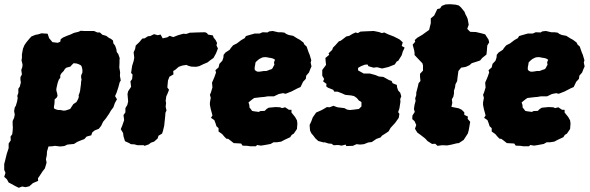

<svg xmlns="http://www.w3.org/2000/svg" viewBox="-56 -669 2801 911"><path d="M33 222 15 213 -5 202 -15 197 -23 182 -36 170 -30 151 -36 137V109L-32 94L-25 65L-22 55L-15 34V21V12L-5 -3L-6 -21L2 -32L4 -48L5 -64L4 -78V-95L11 -110L14 -125L11 -142L14 -159L19 -167L25 -187L28 -204L26 -214L31 -228V-248L38 -258L43 -278L41 -290V-303L48 -316L45 -337L50 -351L51 -363L46 -383L48 -394V-411L53 -438L60 -455L69 -468L83 -485L93 -496L113 -504L125 -506L141 -511L170 -509L177 -488L193 -469L218 -466L230 -471L232 -483L243 -491L264 -500L278 -505L295 -513L316 -518L327 -523L343 -522H380H390L406 -515H418L430 -504L448 -499L461 -489L470 -485L480 -477L482 -463L490 -453L496 -436L498 -422L505 -413L512 -393L511 -384V-370L510 -349L514 -326L513 -309L517 -287L512 -279L505 -253L497 -229L490 -213L499 -198L489 -180L482 -160L470 -144L462 -130L447 -108L433 -91L424 -72L413 -58L393 -50L382 -41L377 -27L355 -21L344 -9L328 -3L311 4L295 14L264 17L249 24L229 26L205 23L192 25L174 26L167 50L166 68L162 86L165 103L157 130L146 144L133 164L124 177L125 189L100 200L83 215L65 219L49 216ZM246 -144 256 -145 277 -152 284 -163 292 -175 307 -185 315 -200 318 -210 317 -217 321 -227 324 -238 326 -254 328 -268 329 -283 331 -291 329 -300V-311L335 -325V-338L332 -352L328 -359L316 -365L306 -368L293 -369L284 -360L278 -353L267 -350L259 -348L252 -342L246 -332L236 -322L230 -312V-300L223 -291L218 -277L215 -265L212 -251L211 -243L213 -233L215 -227L217 -214L213 -206L203 -197V-187L202 -174L200 -164V-155L209 -150L220 -147H230Z M596 20 582 16 565 15 557 10 537 1 530 -22 528 -38 517 -56 524 -73 533 -99 530 -123 539 -136V-156L548 -171L552 -187L549 -223L552 -236L566 -257L563 -283L571 -294L573 -315L566 -323L571 -357L578 -379L581 -395L578 -421L585 -436L588 -453L605 -469L619 -486L630 -487L646 -497L657 -498L675 -507L692 -502L706 -505L716 -487L738 -492L749 -499L766 -493L789 -502L814 -509L828 -508L845 -514H853L876 -515L917 -516L926 -512L931 -505L954 -501L958 -490L967 -479L974 -465L971 -454L978 -439L969 -416L957 -394L940 -382L929 -373L910 -365L889 -355L874 -352L851 -353L837 -357L829 -361L809 -358L792 -352L777 -339L766 -332L767 -316L748 -305L741 -287L738 -254L746 -243L739 -225L733 -212L730 -190L732 -181L730 -162L734 -145L729 -134L728 -120L726 -100L723 -72L717 -47L713 -35L696 -25L692 -12L675 3L660 8L650 16L630 23L626 20Z M1131 25 1118 23 1095 22 1088 12 1071 11 1053 10 1039 -1 1027 -10 1018 -11 1009 -20 998 -33 981 -45V-61L971 -70L967 -83L961 -99L945 -110L952 -121L949 -133L944 -151L940 -171V-183L944 -205L940 -219L945 -231L952 -254L950 -277L957 -293L962 -305L969 -325L966 -336L981 -349L985 -366L999 -381L1004 -396L1005 -409L1014 -420L1034 -433L1039 -441L1050 -454L1068 -463L1089 -479L1105 -488L1111 -498L1128 -503L1153 -510H1176L1190 -516L1213 -515L1221 -520L1238 -522L1264 -516H1279L1294 -514L1302 -508L1314 -503L1335 -499L1354 -487L1367 -480L1384 -467L1388 -458L1399 -448L1404 -433L1409 -419L1413 -410L1421 -383L1418 -372L1422 -354L1417 -343L1410 -325L1397 -310L1395 -295L1382 -281L1370 -256L1356 -250L1327 -235L1299 -224L1287 -227L1267 -223L1244 -212H1228H1215L1197 -209L1184 -208L1150 -204L1139 -196L1123 -183L1127 -171L1128 -158L1133 -153L1140 -143L1149 -141L1172 -138L1179 -142L1200 -143L1209 -152L1219 -158L1251 -161L1273 -160L1282 -156L1297 -160L1315 -148H1327V-135L1344 -114L1353 -98L1355 -83L1353 -57L1338 -35L1328 -29L1321 -18L1295 -6L1278 3L1258 6H1242L1228 14L1201 19L1182 22L1164 19L1158 25ZM1166 -329H1175L1183 -330L1189 -331L1195 -332H1207L1216 -335L1223 -338L1231 -340L1237 -345L1241 -353L1246 -362L1244 -372L1246 -379L1249 -385L1244 -389L1237 -392L1229 -394L1221 -395L1212 -397L1204 -398L1191 -397L1184 -394L1174 -389L1168 -384L1162 -379L1156 -372L1155 -363L1153 -354L1152 -345L1153 -337L1159 -332Z M1454 0 1440 -13 1432 -24 1421 -37 1415 -50 1413 -76 1421 -93 1428 -112 1444 -135 1469 -146 1480 -152 1495 -161 1508 -160 1526 -167 1545 -160 1578 -156 1591 -149 1604 -147 1624 -149 1647 -152 1659 -164V-185L1647 -192L1637 -204L1624 -213L1611 -216L1582 -219L1567 -226L1546 -234H1530L1525 -243L1500 -253L1492 -259L1493 -271L1477 -283L1482 -294L1473 -310V-337L1491 -361L1489 -380L1488 -394L1506 -409L1503 -416L1520 -432L1524 -443L1535 -454L1552 -473L1561 -476L1573 -485L1587 -496L1601 -499L1616 -508L1631 -515L1642 -512L1654 -519L1670 -520L1717 -522L1742 -517L1756 -512L1767 -515L1786 -506L1812 -496L1832 -486L1841 -481L1855 -468L1850 -451L1864 -443L1855 -424L1850 -407L1842 -394L1833 -380L1827 -378L1817 -363L1797 -355L1787 -351L1757 -344L1733 -350L1716 -348L1692 -355L1688 -363L1675 -362L1657 -355L1643 -347V-335L1661 -325L1670 -320H1699L1725 -313L1742 -306L1763 -304L1790 -289L1802 -285L1807 -274L1827 -266L1828 -255L1833 -240L1843 -229L1848 -212L1843 -199L1844 -186L1839 -154L1833 -137L1839 -129L1836 -110L1819 -86L1797 -62L1788 -46L1778 -39L1756 -25L1750 -17L1730 -10L1708 5L1691 7L1671 15L1652 17L1636 15L1618 23L1587 24L1584 17L1565 22L1549 19L1527 20L1517 13L1503 12L1484 6L1480 7Z M2020 23 2009 13 1994 14 1972 0 1966 -7 1960 -13 1938 -30 1924 -40 1913 -58 1919 -76 1911 -94 1900 -104 1901 -121 1912 -138 1908 -152 1911 -172 1916 -190 1914 -202 1919 -218V-229L1927 -260L1930 -274L1939 -285L1937 -304V-319L1951 -334V-359L1948 -369L1924 -394L1911 -408V-419L1909 -431L1902 -457L1914 -471L1912 -479L1924 -490L1948 -504L1963 -515L1980 -527L1988 -559V-582L2004 -595L2019 -626L2032 -629L2040 -641L2058 -648L2080 -649L2105 -647L2121 -643L2132 -633L2148 -613L2153 -600L2158 -591L2163 -579L2168 -552L2161 -532L2175 -518L2202 -517L2228 -511L2246 -506L2251 -498L2262 -481L2265 -468L2256 -453L2254 -427L2252 -410L2232 -394L2222 -382L2207 -377L2182 -369L2172 -360L2155 -352L2145 -350L2132 -348L2119 -332L2115 -302L2113 -284L2105 -269L2103 -254L2098 -239V-225L2095 -210L2088 -198L2090 -181L2086 -162L2121 -155L2135 -148L2147 -136V-124L2164 -116L2163 -105L2175 -91L2168 -51L2164 -36L2144 -5L2121 10L2111 11L2087 17L2066 21L2042 20Z M2427 25 2414 23 2391 22 2384 12 2367 11 2349 10 2335 -1 2323 -10 2314 -11 2305 -20 2294 -33 2277 -45V-61L2267 -70L2263 -83L2257 -99L2241 -110L2248 -121L2245 -133L2240 -151L2236 -171V-183L2240 -205L2236 -219L2241 -231L2248 -254L2246 -277L2253 -293L2258 -305L2265 -325L2262 -336L2277 -349L2281 -366L2295 -381L2300 -396L2301 -409L2310 -420L2330 -433L2335 -441L2346 -454L2364 -463L2385 -479L2401 -488L2407 -498L2424 -503L2449 -510H2472L2486 -516L2509 -515L2517 -520L2534 -522L2560 -516H2575L2590 -514L2598 -508L2610 -503L2631 -499L2650 -487L2663 -480L2680 -467L2684 -458L2695 -448L2700 -433L2705 -419L2709 -410L2717 -383L2714 -372L2718 -354L2713 -343L2706 -325L2693 -310L2691 -295L2678 -281L2666 -256L2652 -250L2623 -235L2595 -224L2583 -227L2563 -223L2540 -212H2524H2511L2493 -209L2480 -208L2446 -204L2435 -196L2419 -183L2423 -171L2424 -158L2429 -153L2436 -143L2445 -141L2468 -138L2475 -142L2496 -143L2505 -152L2515 -158L2547 -161L2569 -160L2578 -156L2593 -160L2611 -148H2623V-135L2640 -114L2649 -98L2651 -83L2649 -57L2634 -35L2624 -29L2617 -18L2591 -6L2574 3L2554 6H2538L2524 14L2497 19L2478 22L2460 19L2454 25ZM2462 -329H2471L2479 -330L2485 -331L2491 -332H2503L2512 -335L2519 -338L2527 -340L2533 -345L2537 -353L2542 -362L2540 -372L2542 -379L2545 -385L2540 -389L2533 -392L2525 -394L2517 -395L2508 -397L2500 -398L2487 -397L2480 -394L2470 -389L2464 -384L2458 -379L2452 -372L2451 -363L2449 -354L2448 -345L2449 -337L2455 -332Z"/></svg>

Font: Winky Rough ExtraBold
Style: Italic
Weight: 800
Italic angle: -8.97852°
Designer: Simon Atzbach
Foundry: typofactur
Version: Version 1.206; ttfautohint (v1.8.4.7-5d5b)